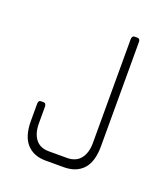

<svg xmlns="http://www.w3.org/2000/svg" viewBox="-86 -466 456 528"><g transform="rotate(20 142.0 -202.0)"><path d="M159 0H106Q71 0 51 -22Q31 -44 31 -89V-138Q31 -149 38 -149H46Q54 -149 54 -138V-90Q54 -61 67 -44Q80 -27 106 -27H159Q185 -27 198.5 -44Q212 -61 212 -90V-393Q212 -404 220 -404H228Q236 -404 236 -394V-89Q236 -44 216 -22Q196 0 159 0Z"/></g></svg>

Font: Chathura Light
Style: Regular
Weight: 300
Designer: Appaji Ambarisha Darbha
Foundry: Aditya Fonts
Version: Version 1.001 2016